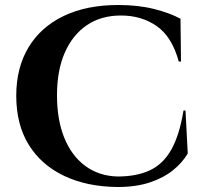

<svg xmlns="http://www.w3.org/2000/svg" viewBox="-20 -734 820 768"><path d="M722 -292 731 -120Q709 -83 672 -53Q635 -23 580 -4.5Q525 14 450 14Q328 13 236.5 -30.5Q145 -74 95 -155Q45 -236 45 -351Q45 -463 94 -544.5Q143 -626 234.5 -670Q326 -714 453 -714Q533 -714 596.5 -698Q660 -682 702 -659L704 -488H695Q668 -587 607 -629.5Q546 -672 464 -672Q384 -672 327 -633Q270 -594 239 -523Q208 -452 208 -353Q208 -254 237.5 -182Q267 -110 321.5 -70Q376 -30 450 -28Q527 -28 580 -53Q633 -78 665.5 -136Q698 -194 714 -292Z"/></svg>

Font: Cinzel
Style: Bold
Weight: 700
Designer: Natanael Gama
Version: Version 2.000